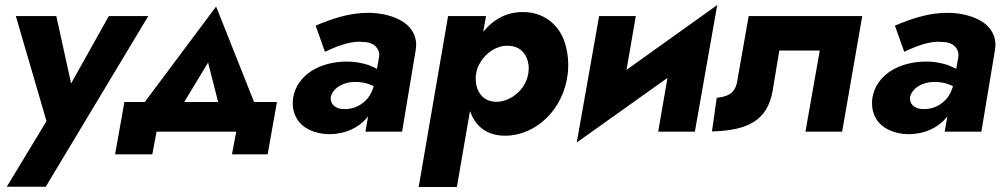

<svg xmlns="http://www.w3.org/2000/svg" viewBox="-20 -524 4002 764"><path d="M570 -460H413L263 -192L204 -460H43L165 -42L7 219H162Z M920 0 903 90H1045L1082 -118H991L840 -498L556 -118H475L438 90H586L603 0ZM808 -275 848 -118H713Z M1273 -318C1308 -334 1361 -358 1409 -358C1414 -358 1419 -357 1424 -357C1473 -357 1489 -327 1489 -306C1489 -302 1489 -299 1488 -295L1480 -250C1470 -255 1459 -260 1447 -265C1420 -274 1391 -279 1360 -279C1253 -279 1160 -226 1146 -132C1145 -125 1145 -118 1145 -111C1145 -90 1150 -71 1161 -52C1182 -15 1232 10 1292 10C1355 9 1406 -15 1441 -56C1442 -58 1444 -60 1445 -62L1434 0H1580L1634 -324C1635 -332 1636 -339 1636 -346C1636 -378 1622 -411 1586 -436C1549 -460 1499 -473 1444 -473C1367 -473 1295 -447 1236 -422ZM1296 -137C1304 -174 1347 -198 1391 -198C1414 -198 1434 -195 1451 -188C1456 -186 1462 -184 1467 -181C1462 -163 1454 -147 1444 -134C1420 -105 1388 -90 1353 -90C1351 -90 1350 -90 1348 -90C1319 -90 1296 -106 1296 -132C1296 -134 1296 -135 1296 -137Z M1798 220 1850 -82C1853 -75 1856 -68 1859 -61C1883 -13 1926 16 1990 16C2113 16 2223 -89 2239 -230C2241 -243 2241 -256 2241 -269C2241 -299 2236 -330 2225 -362C2202 -426 2143 -476 2063 -476C2061 -476 2060 -476 2059 -476C1996 -476 1944 -447 1907 -402C1906 -401 1904 -399 1903 -398L1914 -460H1763L1646 220ZM2082 -231C2072 -167 2012 -119 1955 -119C1954 -119 1952 -119 1951 -119C1910 -121 1883 -147 1875 -187C1874 -195 1873 -203 1873 -212C1873 -214 1873 -217 1873 -220L1876 -239C1879 -252 1884 -264 1891 -275C1914 -316 1959 -342 1996 -342C1997 -342 1999 -342 2000 -342C2065 -342 2084 -287 2084 -253C2084 -246 2083 -239 2082 -231Z M2510 -460H2364L2275 43L2636 -214L2599 0H2745L2834 -504L2473 -246Z M3411 -460H2959L2913 -198C2904 -150 2872 -139 2832 -135L2813 -1C2956 -5 3032 -44 3054 -160L3081 -323H3242L3185 0H3331Z M3578 -318C3613 -334 3666 -358 3714 -358C3719 -358 3724 -357 3729 -357C3778 -357 3794 -327 3794 -306C3794 -302 3794 -299 3793 -295L3785 -250C3775 -255 3764 -260 3752 -265C3725 -274 3696 -279 3665 -279C3558 -279 3465 -226 3451 -132C3450 -125 3450 -118 3450 -111C3450 -90 3455 -71 3466 -52C3487 -15 3537 10 3597 10C3660 9 3711 -15 3746 -56C3747 -58 3749 -60 3750 -62L3739 0H3885L3939 -324C3940 -332 3941 -339 3941 -346C3941 -378 3927 -411 3891 -436C3854 -460 3804 -473 3749 -473C3672 -473 3600 -447 3541 -422ZM3601 -137C3609 -174 3652 -198 3696 -198C3719 -198 3739 -195 3756 -188C3761 -186 3767 -184 3772 -181C3767 -163 3759 -147 3749 -134C3725 -105 3693 -90 3658 -90C3656 -90 3655 -90 3653 -90C3624 -90 3601 -106 3601 -132C3601 -134 3601 -135 3601 -137Z"/></svg>

Font: Jost
Style: Bold Italic
Weight: 700
Italic angle: -5°
Version: Version 3.710